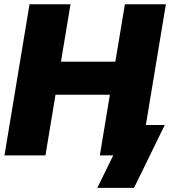

<svg xmlns="http://www.w3.org/2000/svg" viewBox="-20 -748 818 924"><path d="M1.5 0 122.1 -727.5H319.3L273.4 -451.2H535.2L581.1 -727.5H778.3L657.7 0H460.4L508.8 -292H247.1L198.7 0ZM448.2 156.2 524.9 0H478L502.4 -146.5H772.9L625 156.2Z"/></svg>

Font: Inter Black
Style: Italic
Weight: 900
Italic angle: -9.39999°
Designer: Rasmus Andersson
Foundry: rsms
Version: Version 4.000;git-a52131595